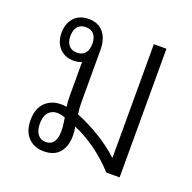

<svg xmlns="http://www.w3.org/2000/svg" viewBox="-105 -662 774 773"><g transform="rotate(20 282.0 -275.5)"><path d="M249 -92Q249 -48 226.5 -21Q204 6 159 6Q118 6 92.5 -20.5Q67 -47 67 -94Q67 -144 93.5 -170Q120 -196 161 -196Q173 -196 185 -194Q182 -214 182 -247V-385Q167 -378 148 -378Q110 -378 87 -402.5Q64 -427 64 -467Q64 -507 86.5 -532Q109 -557 149 -557Q190 -557 212.5 -530Q235 -503 235 -455V-233Q235 -204 239 -181Q287 -162 337 -132Q387 -102 427 -65L429 -66V-551H483V0H426Q344 -89 245 -131Q249 -113 249 -92ZM149 -413Q172 -413 184 -427.5Q196 -442 196 -467Q196 -493 184 -507.5Q172 -522 149 -522Q126 -522 114 -507.5Q102 -493 102 -467Q102 -442 114 -427.5Q126 -413 149 -413ZM154 -32Q177 -32 188 -48.5Q199 -65 199 -93Q199 -109 197 -123.5Q195 -138 193 -151Q176 -158 158 -158Q135 -158 121 -141.5Q107 -125 107 -94Q107 -65 119.5 -48.5Q132 -32 154 -32Z"/></g></svg>

Font: Noto Sans Thai Looped SemiCondensed Light
Style: Regular
Weight: 300
Width: 4
Designer: Sasikarn Vongin, Ben Mitchell
Foundry: The Fontpad Ltd
Version: Version 1.001; ttfautohint (v1.8.4.7-5d5b)